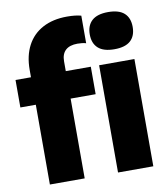

<svg xmlns="http://www.w3.org/2000/svg" viewBox="-89 -893 843 967"><g transform="rotate(-10 332.5 -409.0)"><path d="M265.5 -548.5H393.5V-408H265.5V0H87.5V-408H8.5V-548.5H87.5V-586.5Q87.5 -658 114.8 -710Q142 -762 194.2 -790Q246.5 -818 319 -818Q363 -818 391 -810V-669Q373.5 -674.5 347 -674.5Q307 -674.5 286.2 -655.2Q265.5 -636 265.5 -598.5ZM416.5 -709.5Q416.5 -755 443.8 -779.8Q471 -804.5 526.5 -804.5Q582 -804.5 609 -780Q636 -755.5 636 -709.5Q636 -663.5 609 -639Q582 -614.5 526.5 -614.5Q471 -614.5 443.8 -639Q416.5 -663.5 416.5 -709.5ZM436 0V-548.5H616.5V0Z"/></g></svg>

Font: Encode Sans Semi Condensed ExBd
Style: Regular
Weight: 800
Width: 4
Designer: Multiple Designers
Foundry: Impallari Type
Version: Version 2.000